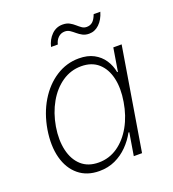

<svg xmlns="http://www.w3.org/2000/svg" viewBox="-135 -836 856 951"><g transform="rotate(-20 292.5 -360.5)"><path d="M227.5 11.2Q162.1 11.2 118.7 -24.7Q75.2 -60.5 58.3 -123.8Q41.5 -187 54.7 -269.5Q68.4 -351.1 106.4 -414.1Q144.5 -477.1 200 -512.7Q255.4 -548.3 320.3 -548.3Q366.7 -548.3 398.9 -531Q431.2 -513.7 450.7 -484.4Q470.2 -455.1 476.6 -419.4H480.5L500.5 -541H544.4L455.1 0H411.6L431.2 -119.1H426.8Q407.7 -83.5 378.4 -53.7Q349.1 -23.9 311.3 -6.3Q273.4 11.2 227.5 11.2ZM238.8 -29.8Q293.9 -29.8 338.9 -60.8Q383.8 -91.8 414.3 -146Q444.8 -200.2 456.1 -269.5Q467.8 -338.9 455.3 -392.6Q442.9 -446.3 408.2 -477.1Q373.5 -507.8 318.4 -507.8Q263.2 -507.8 217.5 -476.6Q171.9 -445.3 141.4 -391.6Q110.8 -337.9 99.1 -269.5Q87.9 -201.2 100.6 -146.7Q113.3 -92.3 148.2 -61Q183.1 -29.8 238.8 -29.8ZM412.1 -645.5Q392.6 -645.5 377.9 -653.3Q363.3 -661.1 351.3 -671.4Q339.4 -681.6 327.6 -689.5Q315.9 -697.3 301.3 -697.3Q280.8 -697.3 266.4 -683.6Q252 -669.9 247.1 -648.4H211.4Q220.2 -685.5 244.4 -709.5Q268.6 -733.4 302.2 -733.4Q323.7 -733.4 338.4 -725.3Q353 -717.3 364.5 -707Q376 -696.8 387 -689Q397.9 -681.2 412.1 -681.2Q430.7 -681.2 443.4 -692.4Q456.1 -703.6 465.3 -729H500.5Q489.3 -690.4 465.8 -668Q442.4 -645.5 412.1 -645.5Z"/></g></svg>

Font: Inter 17pt ExtraLight
Style: Italic
Weight: 250
Italic angle: -9.3988°
Version: Version 4.001;git-66647c0bb